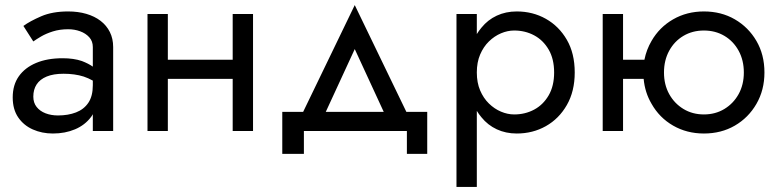

<svg xmlns="http://www.w3.org/2000/svg" viewBox="-20 -515 3061 755"><path d="M72 -413Q98 -432 142 -451Q186 -470 248 -470Q287 -470 319.5 -460.5Q352 -451 375.5 -433Q399 -415 412 -389Q425 -363 425 -330V0H345V-66Q342 -60 338 -55Q314 -23 275 -6.5Q236 10 188 10Q145 10 109 -6Q73 -22 51.5 -53.5Q30 -85 30 -132Q30 -181 54 -215Q78 -249 122 -267.5Q166 -286 226 -286Q270 -286 302 -275Q328 -265 345 -253V-330Q345 -353 331 -368.5Q317 -384 295 -392Q273 -400 248 -400Q215 -400 188 -391.5Q161 -383 141.5 -371.5Q122 -360 111 -352ZM111 -135Q111 -111 124 -94.5Q137 -78 159 -69.5Q181 -61 208 -61Q248 -61 279 -73Q310 -85 327.5 -111Q345 -137 345 -180V-198Q327 -208 309 -214Q274 -225 230 -225Q190 -225 163.5 -214Q137 -203 124 -183Q111 -163 111 -135Z M975 -460V0H895V-205H640V0H560V-460H640V-280H895V-460Z M1175 0V90H1090V-75H1172L1375 -495L1578 -75H1660V90H1580V0ZM1261 -75H1489L1375 -322Z M1775 220V-460H1855V-381Q1863 -394 1873 -406Q1898 -437 1933.5 -453.5Q1969 -470 2012 -470Q2075 -470 2126.5 -441Q2178 -412 2209 -358.5Q2240 -305 2240 -230Q2240 -156 2209 -102Q2178 -48 2126.5 -19Q2075 10 2012 10Q1969 10 1933.5 -6.5Q1898 -23 1873 -54Q1863 -66 1855 -79V220ZM2159 -230Q2159 -283 2137.5 -320Q2116 -357 2080.5 -376Q2045 -395 2002 -395Q1976 -395 1950 -384Q1924 -373 1902.5 -352Q1881 -331 1868 -300.5Q1855 -270 1855 -230Q1855 -190 1868 -159.5Q1881 -129 1902.5 -108Q1924 -87 1950 -76Q1976 -65 2002 -65Q2045 -65 2080.5 -84Q2116 -103 2137.5 -140Q2159 -177 2159 -230Z M2430 -460V-280H2514Q2522 -320 2542 -354Q2573 -408 2627 -439Q2681 -470 2748 -470Q2816 -470 2869.5 -439Q2923 -408 2954.5 -354Q2986 -300 2986 -230Q2986 -161 2954.5 -106.5Q2923 -52 2869.5 -21Q2816 10 2748 10Q2681 10 2627 -21Q2573 -52 2542 -107Q2516 -151 2511 -205H2430V0H2350V-460ZM2591 -230Q2591 -182 2611.5 -145Q2632 -108 2667.5 -86.5Q2703 -65 2748 -65Q2793 -65 2828.5 -86.5Q2864 -108 2884.5 -145Q2905 -182 2905 -230Q2905 -278 2884.5 -315.5Q2864 -353 2828.5 -374Q2793 -395 2748 -395Q2703 -395 2667.5 -374Q2632 -353 2611.5 -315.5Q2591 -278 2591 -230Z"/></svg>

Font: Venryn Sans
Style: Regular
Weight: 400
Designer: Owen Earl, indestructible type* (font) & Cristiano Sobral (main changes)
Version: Version 3.600; ttfautohint (v1.8.3)